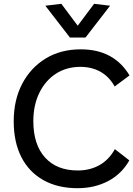

<svg xmlns="http://www.w3.org/2000/svg" viewBox="-20 -979 700 1008"><path d="M659 -137Q619 -66 548 -28.5Q477 9 387 9Q283 9 207.5 -33.5Q132 -76 92 -154.5Q52 -233 52 -342Q52 -454 96.5 -539Q141 -624 220 -672Q299 -720 404 -720Q578 -720 660 -583L582 -525Q553 -577 507 -602.5Q461 -628 402 -628Q329 -628 273.5 -592Q218 -556 186.5 -491.5Q155 -427 155 -343Q155 -220 216.5 -152Q278 -84 388 -84Q452 -84 502 -112Q552 -140 583 -196ZM347 -782 218 -949 302 -959 388 -844 474 -959 558 -949 429 -782Z"/></svg>

Font: Livvic Medium
Style: Regular
Weight: 500
Designer: Jacques Le Bailly, Baron von Fonthausen
Version: Version 1.001; ttfautohint (v1.8.2)